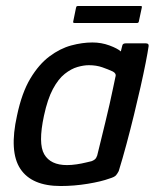

<svg xmlns="http://www.w3.org/2000/svg" viewBox="-20 -616 522 642"><path d="M183 6Q86 6 48 -51.5Q10 -109 37 -230Q53 -306 81.5 -353.5Q110 -401 145.5 -427.5Q181 -454 218 -464Q255 -474 289 -474Q319 -474 346 -464Q373 -454 384 -444L389 -464Q390 -468 393 -469.5Q396 -471 400 -471H468Q478 -471 477 -462Q474 -441 467 -405.5Q460 -370 450 -325.5Q440 -281 428 -232Q416 -183 403 -134.5Q390 -86 377 -44Q373 -36 368 -30Q363 -24 346 -19Q319 -9 273.5 -1.5Q228 6 183 6ZM204 -64Q219 -64 236 -66.5Q253 -69 267 -72.5Q281 -76 286 -77Q292 -79 297 -83Q302 -87 305 -96Q311 -120 318 -149Q325 -178 332.5 -208.5Q340 -239 346.5 -268Q353 -297 358 -321Q363 -345 366 -359Q368 -365 365.5 -369.5Q363 -374 357 -377Q342 -384 322 -391Q302 -398 277 -398Q260 -398 239 -392Q218 -386 196.5 -369Q175 -352 157 -318.5Q139 -285 127 -229Q107 -136 128 -100Q149 -64 204 -64ZM444 -543Q443 -541 442 -540Q441 -539 435 -539H231Q226 -539 225 -540.5Q224 -542 225 -545L234 -589Q235 -594 236.5 -595Q238 -596 243 -596H448Q453 -596 454 -595Q455 -594 454 -590Z"/></svg>

Font: Glory Thin Medium
Style: Italic
Weight: 500
Italic angle: -12°
Version: Version 1.011